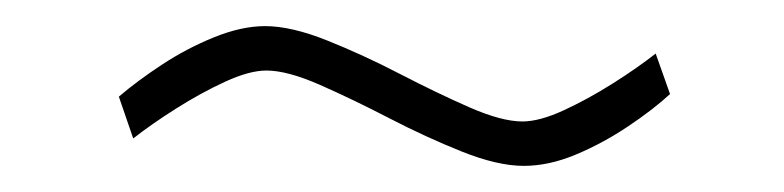

<svg xmlns="http://www.w3.org/2000/svg" viewBox="-20 -339 600 147"><path d="M381 -212Q361 -212 333.5 -223Q306 -234 278 -248.5Q250 -263 225 -274Q200 -285 184 -285Q171 -285 152.5 -276.5Q134 -268 115 -256Q96 -244 82 -233L71 -265Q85 -277 104 -289.5Q123 -302 144 -310.5Q165 -319 183 -319Q203 -319 230.5 -308Q258 -297 286 -282.5Q314 -268 339 -257Q364 -246 380 -246Q393 -246 411.5 -254.5Q430 -263 449 -275Q468 -287 482 -298L493 -267Q480 -255 460.5 -242Q441 -229 420.5 -220.5Q400 -212 381 -212Z"/></svg>

Font: Cairo Play ExtraLight
Style: Regular
Weight: 250
Version: Version 3.119